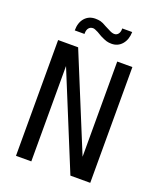

<svg xmlns="http://www.w3.org/2000/svg" viewBox="-142 -854 783 942"><g transform="rotate(20 250.0 -383.0)"><path d="M55.7 -604.5H160.2L364.3 -107.4V-604.5H443.4V0H339.8L135.7 -498V0H55.7ZM248 -694.3 224.6 -708Q214.8 -712.9 208.5 -715.3Q202.1 -717.8 197.3 -717.8Q183.6 -717.8 175.3 -708Q167 -698.2 167 -679.7V-676.8H116.2Q116.2 -717.8 137.2 -741.7Q158.2 -765.6 192.4 -765.6Q207 -765.6 219.2 -762.7Q231.4 -759.8 251 -748L274.4 -736.3Q283.2 -731.4 290.5 -729Q297.9 -726.6 303.7 -726.6Q316.4 -726.6 324.2 -736.3Q332 -746.1 332 -763.7V-765.6H383.8Q382.8 -725.6 361.8 -701.2Q340.8 -676.8 307.6 -676.8Q293 -676.8 281.2 -680.2Q269.5 -683.6 248 -694.3Z"/></g></svg>

Font: BabelStone Pseudographica Colour
Style: Regular
Weight: 400
Designer: Andrew West
Foundry: BabelStone
Version: Version 16.0.0